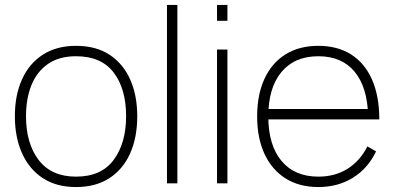

<svg xmlns="http://www.w3.org/2000/svg" viewBox="-20 -740 1591 775"><path d="M287 15Q207 15 152 -21.5Q97 -58 68.5 -122.5Q40 -187 40 -271Q40 -356 69 -420Q98 -484 153.2 -519.5Q208.5 -555 287 -555Q367.5 -555 422.5 -518.8Q477.5 -482.5 505.8 -418.5Q534 -354.5 534 -271Q534 -185.5 505.5 -121.2Q477 -57 421.8 -21Q366.5 15 287 15ZM287 -27Q389 -27 439 -94.8Q489 -162.5 489 -271Q489 -381.5 438.8 -447.2Q388.5 -513 287 -513Q218.5 -513 173.8 -482Q129 -451 107 -396.5Q85 -342 85 -271Q85 -161 136.2 -94Q187.5 -27 287 -27Z M696 0H654V-720H696Z M898 -656H856V-720H898ZM898 0H856V-540H898Z M1265 15Q1188.5 15 1133.2 -19.5Q1078 -54 1048 -118Q1018 -182 1018 -270Q1018 -358.5 1047.8 -422.5Q1077.5 -486.5 1132.8 -520.8Q1188 -555 1265 -555Q1342.5 -555 1397.5 -520Q1452.5 -485 1481.8 -418.5Q1511 -352 1511 -258H1466V-272Q1463 -388.5 1411.2 -450.8Q1359.5 -513 1265 -513Q1169 -513 1116 -449.2Q1063 -385.5 1063 -270Q1063 -154.5 1116 -90.8Q1169 -27 1265 -27Q1332 -27 1382.5 -58.5Q1433 -90 1463 -149L1498 -129Q1465 -60 1404.5 -22.5Q1344 15 1265 15ZM1485 -258H1045V-300H1485Z"/></svg>

Font: Manrope Variable Light
Style: Regular
Weight: 200
Designer: Mikhail Sharanda
Foundry: Mikhail Sharanda
Version: Version 4.505